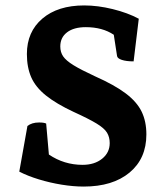

<svg xmlns="http://www.w3.org/2000/svg" viewBox="-20 -675 612 707"><path d="M288 12Q250 12 207 5Q164 -2 123 -14.5Q82 -27 51 -43L81 -211Q97 -224 124 -224Q142 -224 150 -220L160 -106Q216 -68 284 -68Q328 -68 356 -90.5Q384 -113 384 -148Q384 -170 374 -186.5Q364 -203 335 -220.5Q306 -238 251 -263Q187 -293 149 -323.5Q111 -354 95 -390.5Q79 -427 79 -476Q79 -558 136 -606.5Q193 -655 290 -655Q340 -655 395 -641.5Q450 -628 491 -606L472 -449Q445 -449 428.5 -454.5Q412 -460 411 -469L399 -547Q357 -575 296 -575Q252 -575 227 -556Q202 -537 202 -504Q202 -483 212.5 -467.5Q223 -452 250.5 -435Q278 -418 330 -394Q402 -362 443 -331Q484 -300 501.5 -264Q519 -228 519 -180Q519 -91 457 -39.5Q395 12 288 12Z"/></svg>

Font: Petrona ExtraBold
Style: Regular
Weight: 800
Designer: Ringo R. Seeber
Foundry: Ringo R. Seeber
Version: Version 2.001; ttfautohint (v1.8.3)